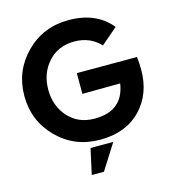

<svg xmlns="http://www.w3.org/2000/svg" viewBox="-130 -819 1012 1126"><g transform="rotate(-15 376.0 -256.5)"><path d="M25 -349Q25 -501 130 -607Q235 -713 390 -713Q557 -713 647 -603L547 -517Q486 -583 390 -583Q291 -583 230.5 -515.5Q170 -448 170 -349Q170 -250 230.5 -182.5Q291 -115 390 -115Q563 -115 587 -276L357 -274V-400H722Q727 -365 727 -322Q727 -174 636 -80.5Q545 13 390 13Q235 13 130 -92.5Q25 -198 25 -349ZM287 200 321 45H459L361 200Z"/></g></svg>

Font: Cal Sans
Style: Regular
Weight: 400
Designer: Designer Mark Davis DBA MarkFonts
Foundry: Designer Mark Davis DBA MarkFonts
Version: Version 1.000